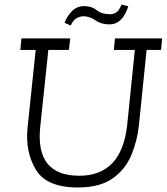

<svg xmlns="http://www.w3.org/2000/svg" viewBox="-20 -820 738 850"><path d="M293 -707 266 -719Q274 -744 296.5 -768.5Q319 -793 353 -793Q386 -793 408 -775Q430 -757 468 -757Q481 -757 494 -764.5Q507 -772 518 -800L548 -792Q522 -712 465 -712Q428 -712 402.5 -730Q377 -748 349 -748Q336 -748 320 -740Q304 -732 293 -707ZM489 -650H698L693 -599H629L595 -266Q588 -197 561.5 -133.5Q535 -70 478.5 -30Q422 10 325 10Q185 10 138 -70Q91 -150 102 -255L138 -599H70L75 -650H291L285 -599H194L158 -257Q136 -42 331 -42Q518 -42 543 -266L577 -599H484Z"/></svg>

Font: Zilla Slab Light
Style: Italic
Weight: 300
Italic angle: -6°
Designer: Typotheque.com
Foundry: Typotheque type foundry
Version: Version 1.1; 2017; ttfautohint (v1.6)